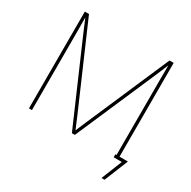

<svg xmlns="http://www.w3.org/2000/svg" viewBox="-191 -911 1241 1250"><g transform="rotate(30 430.0 -286.0)"><path d="M95.7 0V-727.5H127L378.4 -148.4Q385.7 -131.8 392.8 -115.2Q399.9 -98.6 407 -81.5Q414.1 -64.5 421.1 -47.6Q428.2 -30.8 435.5 -13.7H423.8Q431.2 -30.8 438.2 -47.6Q445.3 -64.5 452.6 -81.5Q460 -98.6 467 -115.2Q474.1 -131.8 481.4 -148.4L732.4 -727.5H763.7V0H741.2V-554.7Q741.2 -574.2 741.2 -594Q741.2 -613.8 741.5 -633.8Q741.7 -653.8 741.7 -673.6Q741.7 -693.4 741.7 -712.9H748.5Q740.2 -692.9 731.9 -672.9Q723.6 -652.8 715.3 -633.1Q707 -613.3 698.5 -593.8Q689.9 -574.2 681.6 -554.7L440.9 0H418.5L177.7 -554.7Q169.4 -574.2 160.9 -593.8Q152.3 -613.3 144 -633.1Q135.7 -652.8 127.4 -672.9Q119.1 -692.9 110.8 -712.9H117.7Q117.7 -693.4 117.7 -673.6Q117.7 -653.8 117.9 -633.8Q118.2 -613.8 118.2 -594Q118.2 -574.2 118.2 -554.7V0ZM731.4 156.2 793.9 0H732.4V-22.5H826.7L754.4 156.2Z"/></g></svg>

Font: Inter 24pt Thin
Style: Regular
Weight: 250
Designer: Rasmus Andersson
Foundry: rsms
Version: Version 4.001;git-66647c0bb